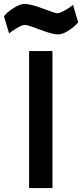

<svg xmlns="http://www.w3.org/2000/svg" viewBox="-72 -950 415 970"><path d="M75 0V-692H193V0ZM297 -925 323 -837Q317 -830 307 -820Q297 -810 270 -793Q243 -776 221 -776Q193 -776 130.5 -800Q68 -824 54 -824Q42 -824 22 -813Q2 -802 -12 -792L-26 -781L-52 -868Q-46 -875 -35.5 -885.5Q-25 -896 2.5 -913Q30 -930 52 -930Q84 -930 145.5 -906.5Q207 -883 217 -883Q228 -883 248 -893.5Q268 -904 282 -914Z"/></svg>

Font: TitilliumText22L Rg
Style: Bold
Weight: 700
Designer: Campivisivi
Foundry: Campivisivi
Version: 1.000